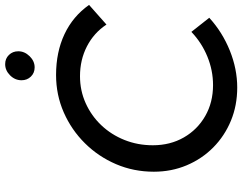

<svg xmlns="http://www.w3.org/2000/svg" viewBox="-120 -830 961 762"><g transform="rotate(-90 361.0 -449.5)"><path d="M394 11Q323 11 262.5 -14Q202 -39 156.5 -84Q111 -129 85.5 -189.5Q60 -250 60 -320Q60 -400 90 -470Q120 -540 173 -593.5Q226 -647 295.5 -677.5Q365 -708 444 -708Q535 -708 606 -674.5Q677 -641 722 -577L644 -508Q611 -558 557.5 -585.5Q504 -613 439 -613Q382 -613 332 -590.5Q282 -568 244.5 -528.5Q207 -489 186 -436.5Q165 -384 165 -324Q165 -255 196 -201Q227 -147 281 -116Q335 -85 404 -85Q462 -85 517 -107.5Q572 -130 615 -171L671 -100Q614 -48 541 -18.5Q468 11 394 11ZM474 -793Q452 -793 437.5 -808Q423 -823 423 -845Q423 -871 442.5 -890.5Q462 -910 487 -910Q509 -910 523.5 -895Q538 -880 538 -858Q538 -833 518.5 -813Q499 -793 474 -793Z"/></g></svg>

Font: Red Hat Display Medium
Style: Italic
Weight: 500
Italic angle: -12°
Designer: Pentagram, MCKL
Foundry: Pentagram, MCKL
Version: Version 1.023; ttfautohint (v1.8.3)